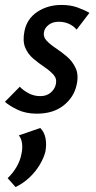

<svg xmlns="http://www.w3.org/2000/svg" viewBox="-23 -450 390 777"><path d="M126 10Q82 10 49 -5.5Q16 -21 -3 -38L57 -99Q70 -85 92 -73Q114 -61 140 -61Q166 -61 182.5 -75.5Q199 -90 203 -109Q208 -131 194 -147Q180 -163 157 -178.5Q134 -194 112 -212.5Q90 -231 79 -257.5Q68 -284 76 -324Q86 -374 128 -402Q170 -430 226 -430Q262 -430 290 -420Q318 -410 339 -398L287 -330Q275 -345 256 -353.5Q237 -362 215 -362Q190 -362 174 -349.5Q158 -337 155 -321Q151 -301 165.5 -285.5Q180 -270 203.5 -254.5Q227 -239 249 -220Q271 -201 283.5 -173.5Q296 -146 287 -106Q276 -56 234 -23Q192 10 126 10ZM40 307 8 271Q29 251 44 225.5Q59 200 64 172Q69 149 66 129Q63 109 53 98L140 68Q156 84 161 108.5Q166 133 161 162Q155 188 138 216.5Q121 245 96 268.5Q71 292 40 307Z"/></svg>

Font: Ysabeau SemiBold
Style: Italic
Weight: 600
Italic angle: -12°
Designer: Christian Thalmann (Catharsis Fonts)
Version: Version 2.002